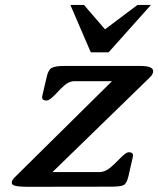

<svg xmlns="http://www.w3.org/2000/svg" viewBox="-20 -734 630 765"><path d="M260.3 -714.4H314.5L398.4 -617.2L527.8 -714.4H581.5L412.6 -525.4H341.8ZM575.7 -424.3 189 -48.3H378.4Q398.4 -49.8 416 -63.5Q433.6 -77.1 461.4 -106Q482.4 -127.4 492.7 -127.4Q513.7 -127.4 509.3 -108.9L491.7 -31.7Q484.9 -2.9 472.7 3.4Q460.4 9.8 422.4 9.8L87.9 10.3Q50.3 9.8 37.6 5.4Q26.9 2.4 26.9 -5.9Q26.9 -8.3 27.3 -10.3Q29.3 -18.6 41.5 -30.3L426.3 -410.6H276.4Q256.8 -410.2 239.7 -396.5Q223.1 -382.8 197.3 -354.5Q176.3 -333.5 166 -333.5Q144.5 -333.5 148.4 -351.6L166.5 -429.2Q172.4 -455.6 186 -463.4Q199.7 -471.2 236.3 -471.2H540Q590.3 -471.2 590.3 -450.2Q590.3 -448.2 589.8 -445.8Q587.9 -436 575.7 -424.3Z"/></svg>

Font: Caudex
Style: Bold
Weight: 700
Italic angle: -13°
Version: Version 1.04